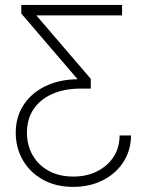

<svg xmlns="http://www.w3.org/2000/svg" viewBox="-20 -542 586 762"><path d="M270.5 199.7Q201.7 199.7 150.4 171.1Q99.1 142.6 70.8 93.8Q42.5 44.9 42.5 -14.6Q42.5 -78.1 73.7 -125.7Q105 -173.3 160.2 -200Q215.3 -226.6 287.1 -227.5V-228.5L64.5 -488.3V-522.5H464.4V-481H125V-480L340.3 -229V-190.4H300.8Q236.3 -190.4 188.2 -169.4Q140.1 -148.4 113.5 -109.1Q86.9 -69.8 86.9 -14.6Q86.9 33.2 108.9 72.8Q130.9 112.3 172.4 135.5Q213.9 158.7 271 158.7Q324.2 158.7 365.5 137.9Q406.7 117.2 430.7 80.6Q454.6 43.9 454.6 -4.4H500Q499.5 55.2 469.5 101.3Q439.5 147.5 387.7 173.6Q335.9 199.7 270.5 199.7Z"/></svg>

Font: Inter 28pt ExtraLight
Style: Regular
Weight: 250
Designer: Rasmus Andersson
Foundry: rsms
Version: Version 4.001;git-66647c0bb